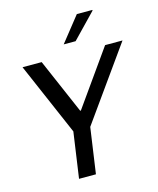

<svg xmlns="http://www.w3.org/2000/svg" viewBox="-130 -986 888 1076"><g transform="rotate(-15 314.5 -447.5)"><path d="M510 -895H420L305 -750H374L510 -891ZM629 -686H528L302 -367H298L160 -686H49L231 -265L193 0H291L329 -265Z"/></g></svg>

Font: Chivo
Style: Italic
Weight: 400
Italic angle: -8°
Designer: Hector Gatti
Foundry: Omnibus-Type
Version: Version 1.003;PS 001.003;hotconv 1.0.70;makeotf.lib2.5.58329